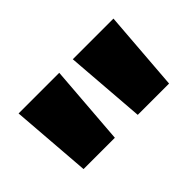

<svg xmlns="http://www.w3.org/2000/svg" viewBox="-49 -876 581 581"><g transform="rotate(-45 242.0 -585.0)"><path d="M213 -714H39L59 -456H193ZM445 -714H271L291 -456H425Z"/></g></svg>

Font: Noto Sans Myanmar UI ExtraCondensed Black
Style: Regular
Weight: 900
Width: 2
Designer: Monotype Design Team
Foundry: Monotype Imaging Inc.
Version: Version 2.103